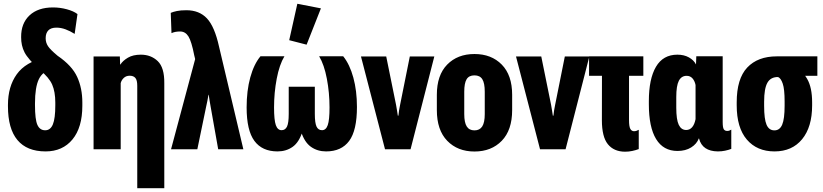

<svg xmlns="http://www.w3.org/2000/svg" viewBox="-20 -779 4297 1002"><path d="M217.8 11.2Q306.6 11.2 358.2 -51.3Q409.7 -113.8 409.7 -227.1V-244.1Q409.7 -318.4 382.8 -377.4Q356 -436.5 280.8 -487.8Q242.7 -519.5 230.5 -538.1Q218.3 -556.6 218.3 -579.6Q218.3 -606 232.2 -620.4Q246.1 -634.8 274.4 -634.8Q297.9 -634.8 321.8 -626Q345.7 -617.2 369.6 -602.1L384.3 -705.6Q363.8 -721.2 328.4 -730.7Q293 -740.2 256.8 -740.2Q178.2 -740.2 134 -698.7Q89.8 -657.2 90.3 -585.4Q89.8 -541.5 107.9 -506.1Q126 -470.7 187 -415Q236.3 -374.5 252.4 -337.2Q268.6 -299.8 268.6 -244.1V-229.5Q268.6 -160.6 255.9 -129.9Q243.2 -99.1 215.8 -99.1Q188 -99.1 175.3 -127Q162.6 -154.8 162.6 -231V-239.3Q162.6 -324.2 182.9 -366Q203.1 -407.7 255.9 -421.9L212.4 -477.5Q113.8 -455.6 67.6 -391.6Q21.5 -327.6 21.5 -231.4V-224.1Q21.5 -107.4 71 -48.1Q120.6 11.2 217.8 11.2Z M696.3 203.1H837.4V-344.2Q838.4 -426.3 803.2 -460Q768.1 -493.7 714.8 -493.7Q674.3 -493.7 647.7 -478Q621.1 -462.4 608.4 -442.4H606.9L605.5 -484.4H468.3V0H609.9V-345.2Q613.8 -360.8 626 -372.3Q638.2 -383.8 656.7 -383.8Q676.8 -383.8 686.5 -372.1Q696.3 -360.4 696.3 -331.5Z M872.6 0H1009.8L1056.6 -226.1Q1060.1 -240.2 1062.5 -253.7Q1064.9 -267.1 1067.9 -284.2H1069.3Q1071.8 -267.1 1074 -252.9Q1076.2 -238.8 1078.6 -226.1L1118.7 0H1250L1123 -536.1Q1100.1 -640.1 1060.1 -682.9Q1020 -725.6 952.6 -725.6Q922.4 -725.6 902.8 -721.4Q883.3 -717.3 871.1 -711.9L875 -606Q884.3 -610.4 895 -612.5Q905.8 -614.7 919.9 -614.7Q947.3 -614.7 963.4 -588.9Q979.5 -563 993.7 -490.2L998.5 -470.7Z M1428.2 11.2Q1473.6 11.2 1507.3 -12.7Q1541 -36.6 1558.6 -93.3H1550.8Q1568.8 -36.6 1602.8 -12.7Q1636.7 11.2 1681.6 11.2Q1761.7 11.2 1802.2 -43.5Q1842.8 -98.1 1842.8 -220.7Q1842.8 -305.2 1824 -374Q1805.2 -442.9 1771 -485.4H1645.5Q1671.9 -441.4 1685.8 -368.2Q1699.7 -294.9 1699.7 -218.3Q1699.7 -152.3 1690.4 -126Q1681.2 -99.6 1660.6 -99.6Q1640.6 -99.6 1631.8 -118.7Q1623 -137.7 1623 -184.6V-326.2H1486.8V-184.6Q1486.8 -137.2 1477.8 -118.4Q1468.8 -99.6 1449.7 -99.6Q1428.7 -99.6 1419.4 -126.2Q1410.2 -152.8 1410.2 -218.3Q1410.2 -294.9 1424.1 -368.2Q1438 -441.4 1464.4 -485.4H1339.4Q1305.2 -444.3 1286.1 -375Q1267.1 -305.7 1267.1 -218.3Q1267.1 -98.6 1307.6 -43.7Q1348.1 11.2 1428.2 11.2ZM1580.1 -545.9 1654.8 -735.4 1531.7 -759.3 1489.3 -569.3Z M1863.8 -484.4 1989.3 0H2122.6L2246.6 -484.4H2118.7L2067.9 -231.4Q2065.4 -218.3 2062.7 -203.4Q2060.1 -188.5 2059.1 -175.3H2056.2Q2054.2 -188.5 2051.8 -203.4Q2049.3 -218.3 2046.9 -231.9L1995.6 -484.4Z M2259.8 -204.6Q2259.8 -100.1 2314 -44.2Q2368.2 11.7 2456.1 11.7Q2544.4 11.7 2598.6 -44.2Q2652.8 -100.1 2652.8 -204.6V-284.2Q2652.8 -386.7 2598.6 -441.9Q2544.4 -497.1 2456.1 -497.1Q2367.7 -497.1 2313.7 -441.9Q2259.8 -386.7 2259.8 -284.2ZM2402.8 -300.3Q2402.8 -344.7 2415 -365.2Q2427.2 -385.7 2456.1 -385.7Q2484.4 -385.7 2497.1 -365.5Q2509.8 -345.2 2509.8 -300.3V-183.6Q2509.8 -139.6 2496.6 -119.1Q2483.4 -98.6 2456.1 -98.6Q2428.7 -98.6 2415.8 -119.1Q2402.8 -139.6 2402.8 -183.6Z M2672.9 -484.4 2798.3 0H2931.6L3055.7 -484.4H2927.7L2877 -231.4Q2874.5 -218.3 2871.8 -203.4Q2869.1 -188.5 2868.2 -175.3H2865.2Q2863.3 -188.5 2860.8 -203.4Q2858.4 -218.3 2856 -231.9L2804.7 -484.4Z M3054.2 -383.3H3337.4V-484.9H3054.2ZM3241.7 12.7Q3261.2 12.7 3279.5 8.8Q3297.9 4.9 3313.5 -1V-101.6Q3307.6 -98.1 3301.5 -96.2Q3295.4 -94.2 3289.1 -94.2Q3276.4 -94.2 3269.5 -106.4Q3262.7 -118.7 3262.7 -152.8V-453.1H3121.6L3121.1 -151.9Q3121.1 -64.9 3152.3 -26.4Q3183.6 12.2 3241.7 12.7Z M3515.6 8.8Q3557.6 8.8 3586.9 -9.5Q3616.2 -27.8 3627 -56.6H3627.9Q3636.7 -22.5 3661.4 -5.9Q3686 10.7 3726.1 11.2Q3746.6 11.2 3764.6 7.3Q3782.7 3.4 3796.4 -2V-102.5Q3791 -99.1 3786.1 -97.4Q3781.2 -95.7 3774.9 -95.7Q3762.7 -95.7 3757.1 -104.7Q3751.5 -113.8 3751.5 -143.1V-485.4H3613.8L3612.3 -443.4H3611.8Q3600.6 -465.3 3575.2 -479.5Q3549.8 -493.7 3515.1 -493.7Q3440.4 -493.7 3403.3 -430.4Q3366.2 -367.2 3366.2 -251V-234.9Q3366.2 -115.2 3404.1 -53.2Q3441.9 8.8 3515.6 8.8ZM3561 -100.6Q3535.2 -100.6 3522.2 -127.7Q3509.3 -154.8 3509.3 -217.3V-272.5Q3509.3 -331.5 3522.7 -357.4Q3536.1 -383.3 3563.5 -383.3Q3582 -383.3 3593.8 -370.1Q3605.5 -356.9 3609.9 -335.4V-157.2Q3604.5 -129.4 3592 -115Q3579.6 -100.6 3561 -100.6Z M4022 11.2Q4113.8 11.2 4166 -52.5Q4218.3 -116.2 4218.3 -229V-244.6Q4218.3 -322.3 4192.6 -366.9Q4167 -411.6 4125.5 -430.2V-383.3H4245.6V-484.9H4034.2Q3934.6 -484.9 3879.6 -426.5Q3824.7 -368.2 3824.7 -245.1V-229.5Q3824.7 -112.3 3877.7 -50.5Q3930.7 11.2 4022 11.2ZM4021.5 -98.6Q3993.2 -98.6 3980.5 -127.9Q3967.8 -157.2 3967.8 -226.6V-248.5Q3967.8 -316.9 3984.9 -347.2Q4002 -377.4 4040.5 -377Q4055.2 -371.1 4064.9 -342.5Q4074.7 -314 4074.7 -249.5V-227.5Q4074.7 -158.2 4062 -128.4Q4049.3 -98.6 4021.5 -98.6Z"/></svg>

Font: Roboto Flex
Style: wght 700 wdth 25 opsz 34 GRAD 0.00 slnt 0.00 XTRA 468 XOPQ 96 YOPQ 79 YTLC 514 YTUC 712 YTAS 750 YTDE -203.00 YTFI 738
Weight: 700
Width: 1
Designer: Berlow after Robertson
Foundry: Google
Version: Version 3.100